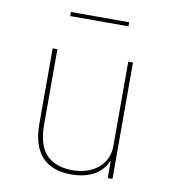

<svg xmlns="http://www.w3.org/2000/svg" viewBox="-79 -756 758 838"><g transform="rotate(10 300.0 -337.0)"><path d="M452 -74H449Q442 -57 429.5 -41.5Q417 -26 397.5 -14Q378 -2 351.5 5Q325 12 291 12Q205 12 161 -37Q117 -86 117 -180V-516H138V-183Q138 -90 178.5 -48.5Q219 -7 294 -7Q325 -7 353.5 -15.5Q382 -24 404 -41Q426 -58 439 -83.5Q452 -109 452 -144V-516H473V0H452ZM168 -686H426V-668H168Z"/></g></svg>

Font: IBM Plex Mono Thin
Style: Regular
Weight: 100
Monospace: yes
Designer: Mike Abbink, Paul van der Laan, Pieter van Rosmalen
Foundry: Bold Monday
Version: Version 2.3